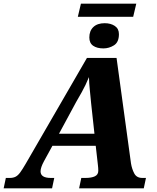

<svg xmlns="http://www.w3.org/2000/svg" viewBox="-66 -1031 858 1051"><path d="M360 -939 377 -1011H680L663 -939ZM500 -766Q465 -766 444 -780.5Q423 -795 423 -826Q423 -862 445 -883Q467 -904 507 -904Q540 -904 562.5 -889Q585 -874 585 -844Q585 -800 558 -783Q531 -766 500 -766ZM-46 0 -34 -57H-12Q6 -57 19 -63.5Q32 -70 44.5 -87Q57 -104 75 -135L410 -714H572L651 -137Q656 -106 669 -81.5Q682 -57 713 -57H733L721 0H367L379 -57H402Q435 -57 453.5 -66Q472 -75 472 -96Q472 -104 471.5 -111.5Q471 -119 470 -127L458 -233H221L175 -149Q156 -114 156 -93Q156 -57 212 -57H231L219 0ZM351 -473 257 -299H451L433 -464Q429 -508 425.5 -540.5Q422 -573 421 -609Q411 -585 402 -566Q393 -547 381 -525.5Q369 -504 351 -473Z"/></svg>

Font: Noto Serif ExtraBold
Style: Italic
Weight: 800
Italic angle: -12°
Designer: Monotype Design Team
Foundry: Monotype Imaging Inc.
Version: Version 2.013